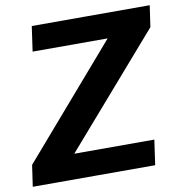

<svg xmlns="http://www.w3.org/2000/svg" viewBox="-96 -774 806 848"><g transform="rotate(-10 307.0 -350.0)"><path d="M-3 -96 496 -673 562 -588H86L102 -700H631L617 -604L115 -27L48 -112H548L532 0H-17Z"/></g></svg>

Font: Pathway Extreme 8pt Thin 12pt
Style: Bold Italic
Weight: 700
Italic angle: -8°
Version: Version 1.001;gftools[0.9.26]